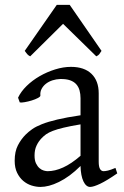

<svg xmlns="http://www.w3.org/2000/svg" viewBox="-20 -738 499 773"><path d="M171.9 -48.8Q201.2 -48.8 234.1 -63.7Q267.1 -78.6 304.2 -110.8V-237.3Q263.2 -230.5 236.6 -224.1Q210 -217.8 192.9 -211.2Q175.8 -204.6 165.5 -197.3Q155.3 -189.9 147.5 -181.6Q134.8 -168.5 127 -151.6Q119.1 -134.8 119.1 -111.8Q119.1 -92.3 125 -80.1Q130.9 -67.9 139.2 -60.8Q147.5 -53.7 156.5 -51.3Q165.5 -48.8 171.9 -48.8ZM452.1 -40Q410.6 -11.2 383.5 1.7Q356.4 14.6 342.8 14.6Q326.7 14.6 315.9 -7.8Q305.2 -30.3 304.2 -69.8Q282.2 -47.9 260.3 -31.7Q238.3 -15.6 217.3 -5.4Q196.3 4.9 177.5 9.8Q158.7 14.6 143.1 14.6Q125.5 14.6 106.9 8.8Q88.4 2.9 73.5 -9.8Q58.6 -22.5 48.8 -42.5Q39.1 -62.5 39.1 -90.8Q39.1 -127.9 52 -152.8Q64.9 -177.7 83 -195.8Q94.7 -207.5 109.6 -218Q124.5 -228.5 149.2 -238.3Q173.8 -248 210.9 -256.8Q248 -265.6 304.2 -273.9V-342.8Q304.2 -359.4 300.3 -373.8Q296.4 -388.2 287.1 -398.7Q277.8 -409.2 262 -414.8Q246.1 -420.4 222.2 -419.9Q206.5 -419.4 191.4 -414.6Q176.3 -409.7 165 -400.9Q153.8 -392.1 147.5 -380.1Q141.1 -368.2 142.6 -353.5Q143.1 -349.1 132.6 -343.5Q122.1 -337.9 107.7 -333.5Q93.3 -329.1 79.3 -326.7Q65.4 -324.2 59.6 -325.7L52.7 -344.7Q64 -369.1 86.9 -391.6Q109.9 -414.1 139.4 -431.2Q168.9 -448.2 201.9 -458.5Q234.9 -468.8 265.6 -468.8Q319.3 -468.8 348.4 -440.7Q377.4 -412.6 377.4 -362.3V-86.9Q377.4 -66.4 382.8 -57.6Q388.2 -48.8 397 -48.8Q403.8 -48.8 414.6 -51.3Q425.3 -53.7 444.8 -62ZM388.7 -533.2Q382.8 -523.9 379.4 -519.5Q376 -515.1 367.7 -511.2L233.9 -642.1L101.6 -511.2Q97.7 -513.2 95 -515.1Q92.3 -517.1 90.1 -519.5Q87.9 -522 85.4 -525.4Q83 -528.8 79.6 -533.2L208.5 -718.3H260.7Z"/></svg>

Font: Gentium Plus Viet
Style: Regular
Weight: 400
Designer: J. Victor Gaultney, Annie Olsen, Iska Routamaa, Becca Hirsbrunner
Foundry: SIL International
Version: Version 5.000